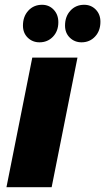

<svg xmlns="http://www.w3.org/2000/svg" viewBox="-20 -783 440 803"><path d="M7 0 115 -542H304L196 0ZM145 -606Q116 -606 96 -625.5Q76 -645 76 -676Q76 -714 98.5 -738.5Q121 -763 156 -763Q185 -763 204.5 -742.5Q224 -722 224 -690Q224 -653 201.5 -629.5Q179 -606 145 -606ZM321 -606Q292 -606 272 -625.5Q252 -645 252 -676Q252 -714 274.5 -738.5Q297 -763 332 -763Q361 -763 380.5 -743Q400 -723 400 -692Q400 -654 377.5 -630Q355 -606 321 -606Z"/></svg>

Font: Montserrat ExtraBold
Style: Italic
Weight: 800
Italic angle: -11.3°
Designer: Julieta Ulanovsky
Foundry: Julieta Ulanovsky
Version: Version 9.000; ttfautohint (v1.8.4.7-5d5b)